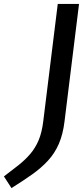

<svg xmlns="http://www.w3.org/2000/svg" viewBox="-45 -747 423 979"><path d="M13.5 212 -25 152.5Q16 121.5 49.8 94.8Q83.5 68 109.2 38Q135 8 151.8 -31.5Q168.5 -71 175.5 -128L249.5 -727H358L284 -128Q276 -61.5 254.8 -13Q233.5 35.5 199 72.8Q164.5 110 118.2 142.8Q72 175.5 13.5 212Z"/></svg>

Font: Expletus Sans Medium
Style: Italic
Weight: 500
Italic angle: -7°
Version: Version 7.500